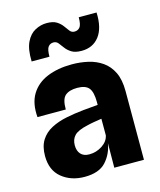

<svg xmlns="http://www.w3.org/2000/svg" viewBox="-118 -873 805 963"><g transform="rotate(-15 285.0 -391.0)"><path d="M202 6Q132 6 84 -33Q36 -72 36 -146.5Q36 -196 56.2 -228Q76.5 -260 111.5 -278.2Q146.5 -296.5 190.5 -305.5Q235 -314.5 281.8 -319.2Q328.5 -324 357.5 -326V-341Q357.5 -393 340.2 -414Q323 -435 280 -435Q239 -435 217.8 -417Q196.5 -399 197 -345H50Q44 -417 72.5 -463.8Q101 -510.5 156 -533.2Q211 -556 285 -556Q328 -556 368.5 -546.8Q409 -537.5 441 -515.2Q473 -493 491.8 -454.5Q510.5 -416 510.5 -357V0H356.5L357.5 -127.5Q348.5 -72.5 312.8 -33.2Q277 6 202 6ZM253.5 -97Q290 -97 320.8 -117.2Q351.5 -137.5 357.5 -168V-254Q337.5 -251 317 -247.5Q296.5 -244 281 -240Q231 -229 212.5 -209.8Q194 -190.5 194 -159.5Q194 -130.5 209.2 -113.8Q224.5 -97 253.5 -97ZM351 -608.5Q317.5 -608.5 298.8 -620.2Q280 -632 269 -647.2Q258 -662.5 248.5 -674.2Q239 -686 224 -686Q207 -686 196.8 -673.2Q186.5 -660.5 186.5 -622H94Q92 -685.5 109.5 -721.8Q127 -758 156 -773.2Q185 -788.5 216 -788.5Q249 -788.5 267.5 -776.8Q286 -765 296.8 -749.8Q307.5 -734.5 316.8 -722.8Q326 -711 341 -711Q358.5 -711 369 -723.8Q379.5 -736.5 379.5 -775H472Q475.5 -694.5 442.5 -651.5Q409.5 -608.5 351 -608.5Z"/></g></svg>

Font: Spline Sans
Style: Bold
Weight: 700
Designer: Eben Sorkin, Mirko Velimirovic
Foundry: Sorkin Type
Version: Version 1.000; ttfautohint (v1.8.3)